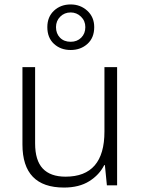

<svg xmlns="http://www.w3.org/2000/svg" viewBox="-20 -834 636 864"><path d="M507 -532V0H461L452 -91H449Q427 -47 381.5 -18.5Q336 10 268 10Q81 10 81 -184V-532H138V-189Q138 -112 172.5 -75.5Q207 -39 275 -39Q450 -39 450 -242V-532ZM298 -609Q253 -609 223 -636.5Q193 -664 193 -712Q193 -758 223 -786Q253 -814 298 -814Q342 -814 373 -785.5Q404 -757 404 -712Q404 -664 373.5 -636.5Q343 -609 298 -609ZM298 -646Q327 -646 345.5 -664.5Q364 -683 364 -712Q364 -740 344.5 -759Q325 -778 298 -778Q270 -778 251 -759Q232 -740 232 -712Q232 -683 250 -664.5Q268 -646 298 -646Z"/></svg>

Font: Noto Sans Gurmukhi UI Light
Style: Regular
Weight: 300
Designer: Jelle Bosma - Monotype Design Team
Foundry: Monotype Imaging Inc.
Version: Version 2.004; ttfautohint (v1.8.4.7-5d5b)